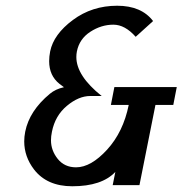

<svg xmlns="http://www.w3.org/2000/svg" viewBox="-20 -649 640 673"><path d="M431.2 -281.2H368.7L380.9 -343.8H599.6L587.4 -281.2H524.9L468.8 0H375L384.3 -46.4Q336.9 3.9 233.4 3.9Q144.5 3.9 99.1 -55.2Q64.9 -100.1 64.9 -153.3Q64.9 -169.9 68.4 -187.5Q83 -260.7 154.8 -320.3Q174.8 -336.9 204.1 -343.3Q192.9 -351.1 188.5 -355Q152.3 -383.8 152.3 -434.6Q152.3 -450.7 155.8 -468.8Q168 -528.8 235.4 -578.9Q302.7 -628.9 390.6 -628.9Q475.6 -628.9 516.6 -575.2L455.6 -520Q418 -562.5 377.4 -562.5Q335 -562.5 296.6 -537.6Q258.3 -512.7 249.5 -468.8Q247.6 -459 247.6 -449.2Q247.6 -383.3 336.4 -312.5H296.4Q255.9 -312.5 214.6 -278.1Q173.3 -243.7 162.1 -187.5Q158.7 -171.4 158.7 -157.2Q158.7 -121.6 182.4 -92Q206.1 -62.5 246.6 -62.5Q298.8 -62.5 355.5 -124.5Q412.1 -186.5 431.2 -281.2Z"/></svg>

Font: Juliett
Style: Bold Italic
Weight: 700
Italic angle: -11.25°
Designer: GGBotNet
Foundry: GGBotNet
Version: 0.60